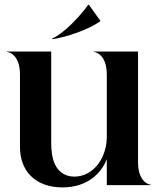

<svg xmlns="http://www.w3.org/2000/svg" viewBox="-20 -806 710 836"><path d="M251 10C362 10 420.5 -52 445 -112.5V0H637.5V-1.5C632.5 -1.5 581 -10 581 -100.5V-581.5H388V-580C393.5 -580 445 -571.5 445 -481V-204.5C442 -110.5 381.5 -37 304 -37C263 -37 235 -58 219.5 -90C206.5 -117.5 203 -152 203 -182.5V-581.5H10V-580C15.5 -580 67 -571.5 67 -481V-165.5C67 -113 84 -71.5 111.5 -42.5C144.5 -7.5 194 10 251 10ZM364.5 -785.5C322 -726.5 251.5 -656 206.5 -638L209 -635.5C267.5 -643.5 366 -677 416.5 -713.5V-716L367 -785.5Z"/></svg>

Font: Beautique Display
Style: Bold
Weight: 700
Designer: Nhat-Quang Ngo
Version: Version 1.100;Glyphs 3.2.3 (3260)